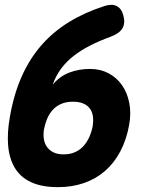

<svg xmlns="http://www.w3.org/2000/svg" viewBox="-20 -761 640 791"><path d="M242 -125Q270 -125 291 -135Q312 -145 326 -161.5Q340 -178 349 -199Q358 -220 362 -242Q365 -262 363 -280Q361 -298 351.5 -312Q342 -326 324.5 -334Q307 -342 280 -342Q252 -342 231 -332.5Q210 -323 196 -307Q182 -291 173.5 -270Q165 -249 161 -227Q158 -208 160.5 -189.5Q163 -171 173 -156.5Q183 -142 200 -133.5Q217 -125 242 -125ZM410 -736Q440 -746 460 -736.5Q480 -727 488 -698Q497 -666 484.5 -644.5Q472 -623 434 -609Q390 -593 352.5 -574Q315 -555 284.5 -531.5Q254 -508 232 -478.5Q210 -449 197 -412Q226 -447 265.5 -462Q305 -477 351 -477Q393 -477 426.5 -459.5Q460 -442 482 -411Q504 -380 512.5 -337.5Q521 -295 512 -246Q501 -185 475.5 -137Q450 -89 412.5 -56.5Q375 -24 326 -7Q277 10 219 10Q152 10 108 -10.5Q64 -31 41 -69.5Q18 -108 13.5 -161.5Q9 -215 21 -281Q37 -373 69.5 -446Q102 -519 150.5 -574.5Q199 -630 264 -670Q329 -710 410 -736Z"/></svg>

Font: Maple Mono NL ExtraBold
Style: Italic
Weight: 800
Italic angle: -10°
Monospace: yes
Designer: subframe7536
Version: Version 7.000